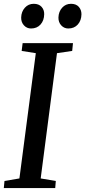

<svg xmlns="http://www.w3.org/2000/svg" viewBox="-20 -964 438 984"><path d="M-0.5 0 3 -36.5 79.5 -49.5 163.5 -691.5 91 -703 96 -743H354L350 -703L272 -691.5L188.5 -49.5L266 -36.5L263 0ZM139 -818Q117.5 -818 102.8 -834Q88 -850 88.5 -874.5Q89.5 -904.5 107.5 -924.5Q125.5 -944.5 153 -944.5Q179 -944.5 193 -929Q207 -913.5 206.5 -891Q206 -859 187.8 -838.5Q169.5 -818 139 -818ZM330 -818Q308.5 -818 293.8 -834Q279 -850 279.5 -874.5Q280.5 -904.5 298.5 -924.5Q316.5 -944.5 344 -944.5Q370 -944.5 383.8 -929Q397.5 -913.5 397.5 -891Q397 -859 378.8 -838.5Q360.5 -818 330 -818Z"/></svg>

Font: Merriweather Text Regular
Style: Italic
Weight: 400
Italic angle: -7.8°
Designer: Eben Sorkin
Foundry: Eben Sorkin
Version: Version 2.100; ttfautohint (v1.7.19-72a1) -l 8 -r 50 -G 200 